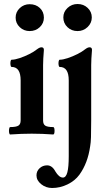

<svg xmlns="http://www.w3.org/2000/svg" viewBox="-20 -667 539 958"><path d="M31 4Q27 4 25.5 -5Q24 -14 25.5 -23.5Q27 -33 31 -33Q60 -33 71.5 -40Q83 -47 83 -66V-266Q83 -333 38 -333Q34 -333 32.5 -342Q31 -351 32.5 -360Q34 -369 38 -369Q54 -369 78 -377Q102 -385 126 -397Q150 -409 166 -422Q178 -431 187 -431Q199 -431 199 -418Q197 -391 196 -375Q195 -359 195 -342V-66Q195 -47 206 -40Q217 -33 245 -33Q250 -33 251.5 -23.5Q253 -14 251.5 -5Q250 4 245 4Q218 2 191.5 1Q165 0 138 0Q112 0 85.5 1Q59 2 31 4ZM128 -512Q99 -512 78.5 -531.5Q58 -551 58 -579Q58 -607 78.5 -626.5Q99 -646 128 -646Q159 -646 179 -627Q199 -608 199 -579Q199 -551 178.5 -531.5Q158 -512 128 -512ZM240 271Q209 271 185.5 252Q162 233 162 208Q162 187 177.5 172.5Q193 158 215 158Q240 158 256 188Q265 203 274.5 211Q284 219 294 219Q309 219 316 193Q323 167 323 112V-266Q323 -333 278 -333Q274 -333 272.5 -342Q271 -351 272.5 -360Q274 -369 278 -369Q294 -369 318 -377Q342 -385 366 -397Q390 -409 406 -422Q418 -431 427 -431Q439 -431 439 -418Q437 -391 436 -375Q435 -359 435 -342V-68Q435 -12 434 17Q433 46 430 62Q424 105 410.5 140.5Q397 176 376 205Q354 235 317 253Q280 271 240 271ZM367 -512Q337 -512 316.5 -531.5Q296 -551 296 -580Q296 -608 317 -627.5Q338 -647 367 -647Q397 -647 417.5 -627.5Q438 -608 438 -580Q438 -552 417 -532Q396 -512 367 -512Z"/></svg>

Font: Junicode VF
Style: Regular
Weight: 400
Designer: Peter S. Baker
Version: Version 2.213